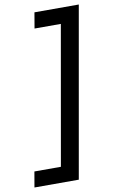

<svg xmlns="http://www.w3.org/2000/svg" viewBox="-165 -800 581 985"><g transform="rotate(-10 125.5 -307.5)"><path d="M-54 54H84L211 -668H74L88 -750H319L163 135H-68Z"/></g></svg>

Font: Cabin Medium
Style: Italic
Weight: 500
Italic angle: -7°
Designer: Pablo Impallari
Foundry: Pablo Impallari. http://www.impallari.com Igino Marini. http://www.ikern.com
Version: Version 2.200